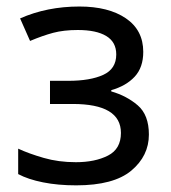

<svg xmlns="http://www.w3.org/2000/svg" viewBox="-20 -553 520 583"><path d="M221.2 -533.2Q309.6 -533.2 362.3 -497.3Q415 -461.4 415 -395.5Q415 -348.1 388.9 -320.1Q362.8 -292 317.9 -279.3V-275.4Q364.3 -262.2 398.2 -233.2Q432.1 -204.1 432.1 -144.5Q432.1 -79.6 378.7 -34.9Q325.2 9.8 211.4 9.8Q155.8 9.8 110.6 0.7Q65.4 -8.3 35.2 -24.4V-101.6Q67.9 -86.4 112.8 -73.5Q157.7 -60.5 210.4 -60.5Q268.6 -60.5 307.9 -80.6Q347.2 -100.6 347.2 -149.4Q347.2 -237.3 200.7 -237.3H131.8V-307.6H187.5Q253.9 -307.6 293.5 -325.7Q333 -343.8 333 -387.7Q333 -425.3 302.7 -443.6Q272.5 -461.9 216.3 -461.9Q173.8 -461.9 141.6 -453.4Q109.4 -444.8 71.3 -428.7L41 -497.1Q122.6 -533.2 221.2 -533.2Z"/></svg>

Font: Lunasima
Style: Regular
Weight: 400
Designer: The DocRepair Project, Monotype Design Team
Foundry: Google
Version: Version 2.009